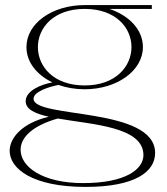

<svg xmlns="http://www.w3.org/2000/svg" viewBox="-20 -520 655 755"><path d="M313 -169C440 -169 542 -242 542 -335C542 -403 488 -459 410 -485H577V-500H315H313C185 -500 84 -428 84 -335C84 -276 124 -226 186 -196C141 -188 81 -163 81 -122C81 -90 118 -73 172 -61C66 -36 18 23 18 73C18 144 109 215 316 215C509 215 590 157 590 81C589 -101 114 -53 112 -131C111 -160 174 -179 210 -186C241 -175 276 -169 313 -169ZM313 -184C190 -184 129 -259 129 -335C129 -410 190 -485 313 -485C436 -485 497 -410 497 -335C497 -259 435 -184 313 -184ZM61 69C61 21 106 -25 207 -54C344 -30 544 -22 544 90C544 145 475 200 307 200C147 200 61 136 61 69Z"/></svg>

Font: Sprat Thin
Style: Regular
Weight: 100
Designer: Ethan Nakache
Foundry: Collletttivo
Version: Version 2.000;Glyphs 3.2 (3217)